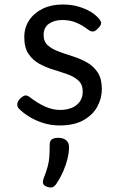

<svg xmlns="http://www.w3.org/2000/svg" viewBox="-20 -539 524 854"><path d="M246 19Q206 19 170.5 7.5Q135 -4 107.5 -21.5Q80 -39 63 -57Q56 -65 57 -77Q58 -89 71 -102Q82 -112 91 -114Q100 -116 111 -108Q147 -80 180.5 -65Q214 -50 247 -50Q276 -50 298.5 -59Q321 -68 334.5 -86.5Q348 -105 348 -131Q348 -163 329 -180.5Q310 -198 280.5 -208.5Q251 -219 218 -229Q185 -239 155.5 -255Q126 -271 107 -299Q88 -327 88 -374Q88 -416 109.5 -448.5Q131 -481 169.5 -500Q208 -519 258 -519Q297 -519 328 -510Q359 -501 382.5 -487Q406 -473 420 -456Q431 -444 429.5 -434Q428 -424 416 -413Q405 -400 394.5 -399Q384 -398 372 -407Q345 -428 317.5 -439Q290 -450 257 -450Q222 -450 198 -433.5Q174 -417 174 -383Q174 -354 192.5 -337.5Q211 -321 240.5 -310Q270 -299 303.5 -288.5Q337 -278 366.5 -261.5Q396 -245 414.5 -217Q433 -189 433 -143Q433 -101 412.5 -64Q392 -27 350.5 -4Q309 19 246 19ZM187 291Q175 286 172 278Q169 270 174 255Q186 224 192 202Q198 180 199.5 157.5Q201 135 201 105Q201 88 210.5 81Q220 74 239 74Q262 74 274.5 85Q287 96 287 115Q287 140 280 168Q273 196 261 223.5Q249 251 233 275Q223 291 213 294Q203 297 187 291Z"/></svg>

Font: Playwrite HR Lijeva
Style: Regular
Weight: 400
Designer: Veronika Burian, José Scaglione
Foundry: TypeTogether
Version: Version 1.002